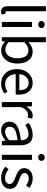

<svg xmlns="http://www.w3.org/2000/svg" viewBox="1287 -2123 849 3463"><g transform="rotate(90 1711.5 -391.5)"><path d="M188.5 12.7Q91.8 12.7 91.8 -108.4V-795.9H182.6V-101.6Q182.6 -63.5 209 -63.5Q217.8 -63.5 227.5 -65.4L241.2 4.9Q220.7 12.7 188.5 12.7Z M376 0V-543H466.8V0ZM359.4 -713.9Q359.4 -741.2 377 -757.3Q394.5 -773.4 421.9 -773.4Q449.2 -773.4 467.3 -757.3Q485.4 -741.2 485.4 -713.9Q485.4 -688.5 467.3 -671.9Q449.2 -655.3 421.9 -655.3Q394.5 -655.3 377 -671.9Q359.4 -688.5 359.4 -713.9Z M889.6 12.7Q808.6 12.7 734.4 -55.7H731.4L723.6 0H650.4V-795.9H741.2V-578.1L738.3 -480.5Q825.2 -556.6 908.2 -556.6Q1011.7 -556.6 1068.8 -482.4Q1126 -408.2 1126 -281.2Q1126 -146.5 1057.1 -66.9Q988.3 12.7 889.6 12.7ZM875 -63.5Q943.4 -63.5 986.8 -121.6Q1030.3 -179.7 1030.3 -279.3Q1030.3 -480.5 887.7 -480.5Q821.3 -480.5 741.2 -405.3V-120.1Q805.7 -63.5 875 -63.5Z M1486.3 12.7Q1375 12.7 1300.8 -64.5Q1226.6 -141.6 1226.6 -271.5Q1226.6 -398.4 1299.8 -477.5Q1373 -556.6 1471.7 -556.6Q1574.2 -556.6 1630.9 -488.3Q1687.5 -419.9 1687.5 -301.8Q1687.5 -275.4 1683.6 -250H1317.4Q1321.3 -163.1 1371.1 -111.3Q1420.9 -59.6 1498 -59.6Q1571.3 -59.6 1633.8 -102.5L1667 -43Q1582 12.7 1486.3 12.7ZM1316.4 -315.4H1607.4Q1607.4 -397.5 1572.3 -440.9Q1537.1 -484.4 1472.7 -484.4Q1413.1 -484.4 1368.7 -439Q1324.2 -393.6 1316.4 -315.4Z M1821.3 0V-543H1896.5L1904.3 -444.3H1907.2Q1936.5 -497.1 1976.6 -526.9Q2016.6 -556.6 2061.5 -556.6Q2096.7 -556.6 2119.1 -544.9L2102.5 -464.8Q2080.1 -473.6 2049.8 -473.6Q2011.7 -473.6 1974.6 -443.4Q1937.5 -413.1 1912.1 -348.6V0Z M2334 12.7Q2263.7 12.7 2219.2 -28.3Q2174.8 -69.3 2174.8 -140.6Q2174.8 -228.5 2254.4 -276.4Q2334 -324.2 2508.8 -343.8Q2508.8 -481.4 2397.5 -481.4Q2320.3 -481.4 2234.4 -422.9L2198.2 -486.3Q2306.6 -556.6 2412.1 -556.6Q2507.8 -556.6 2554.2 -497.6Q2600.6 -438.5 2600.6 -334V0H2525.4L2517.6 -65.4H2514.6Q2420.9 12.7 2334 12.7ZM2360.4 -59.6Q2427.7 -59.6 2508.8 -131.8V-284.2Q2376 -267.6 2320.3 -234.9Q2264.6 -202.1 2264.6 -147.5Q2264.6 -103.5 2291 -81.5Q2317.4 -59.6 2360.4 -59.6Z M2772.5 0V-543H2863.3V0ZM2755.9 -713.9Q2755.9 -741.2 2773.4 -757.3Q2791 -773.4 2818.4 -773.4Q2845.7 -773.4 2863.8 -757.3Q2881.8 -741.2 2881.8 -713.9Q2881.8 -688.5 2863.8 -671.9Q2845.7 -655.3 2818.4 -655.3Q2791 -655.3 2773.4 -671.9Q2755.9 -688.5 2755.9 -713.9Z M3189.5 12.7Q3076.2 12.7 2986.3 -61.5L3031.2 -122.1Q3110.4 -57.6 3192.4 -57.6Q3244.1 -57.6 3271.5 -81.5Q3298.8 -105.5 3298.8 -142.6Q3298.8 -162.1 3289.1 -177.7Q3279.3 -193.4 3257.8 -206.5Q3236.3 -219.7 3220.7 -227.1Q3205.1 -234.4 3174.8 -246.1Q3139.6 -259.8 3116.2 -270.5Q3092.8 -281.2 3066.4 -299.8Q3040 -318.4 3026.4 -344.7Q3012.7 -371.1 3012.7 -403.3Q3012.7 -469.7 3063.5 -513.2Q3114.3 -556.6 3200.2 -556.6Q3291 -556.6 3369.1 -496.1L3325.2 -436.5Q3259.8 -485.4 3200.2 -485.4Q3151.4 -485.4 3126.5 -463.4Q3101.6 -441.4 3101.6 -407.2Q3101.6 -389.6 3109.4 -376.5Q3117.2 -363.3 3135.3 -352.1Q3153.3 -340.8 3167 -335Q3180.7 -329.1 3208 -318.4Q3216.8 -315.4 3220.7 -313.5Q3253.9 -300.8 3269.5 -293.9Q3285.2 -287.1 3312 -272Q3338.9 -256.8 3352.1 -241.7Q3365.2 -226.6 3376 -202.1Q3386.7 -177.7 3386.7 -148.4Q3386.7 -79.1 3334.5 -33.2Q3282.2 12.7 3189.5 12.7Z"/></g></svg>

Font: Bpmf Zihi Sans Regular
Style: Regular
Weight: 400
Foundry: But Ko
Version: Version 1.320